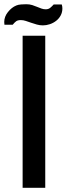

<svg xmlns="http://www.w3.org/2000/svg" viewBox="-55 -888 315 908"><path d="M52 -719H159V0H52ZM-34 -771Q-34 -774 -34.5 -777.5Q-35 -781 -35 -784Q-35 -809 -17.5 -831Q0 -853 22 -862Q31 -866 45 -867Q59 -868 69 -868Q85 -868 97.5 -864Q110 -860 120.5 -855.5Q131 -851 141 -847.5Q151 -844 161 -844Q174 -844 182.5 -851Q191 -858 199 -867H237Q240 -858 240 -848Q240 -830 232 -815Q224 -800 210.5 -789.5Q197 -779 180.5 -773.5Q164 -768 148 -768Q133 -768 119 -772Q105 -776 92 -780.5Q79 -785 67 -789Q55 -793 44 -793Q29 -793 21.5 -787.5Q14 -782 5 -771Z"/></svg>

Font: Osterbar
Style: Regular
Weight: 500
Width: 3
Designer: Peter Wiegel, Basierend auf Erbar schmal-halbfette Grotesk v. Jacob Erbar
Foundry: Peter Wiegel
Version: Version 1.0